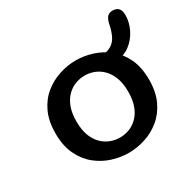

<svg xmlns="http://www.w3.org/2000/svg" viewBox="-139 -744 898 896"><g transform="rotate(-30 309.5 -296.0)"><path d="M310.5 10.5Q265.5 10.5 221 -3.8Q176.5 -18 139.5 -48.2Q102.5 -78.5 80.2 -125.8Q58 -173 58 -239Q58 -305 80.2 -352.2Q102.5 -399.5 139.5 -429.2Q176.5 -459 221 -473.2Q265.5 -487.5 310.5 -487.5Q354.5 -487.5 399 -473.2Q443.5 -459 480.5 -429.2Q517.5 -399.5 539.8 -352.2Q562 -305 562 -239Q562 -173 539.8 -125.8Q517.5 -78.5 480.5 -48.2Q443.5 -18 399 -3.8Q354.5 10.5 310.5 10.5ZM310.5 -72Q336 -72 360.5 -81.2Q385 -90.5 405.2 -110.5Q425.5 -130.5 437.5 -162.2Q449.5 -194 449.5 -239Q449.5 -283.5 437.5 -315Q425.5 -346.5 405.2 -366.8Q385 -387 360.5 -396.2Q336 -405.5 310.5 -405.5Q285 -405.5 260 -396.2Q235 -387 214.8 -366.8Q194.5 -346.5 182.5 -315Q170.5 -283.5 170.5 -239Q170.5 -194 182.5 -162.2Q194.5 -130.5 214.8 -110.5Q235 -90.5 260 -81.2Q285 -72 310.5 -72ZM470.5 -392Q449.5 -392 437.2 -396Q425 -400 421 -402.5Q413 -407 408.5 -413.8Q404 -420.5 404 -431Q404 -439 408.8 -443Q413.5 -447 421 -447Q458.5 -447 480.2 -461.2Q502 -475.5 513.2 -500.2Q524.5 -525 530.5 -556.5Q534.5 -577 544.5 -590Q554.5 -603 574.5 -603Q596 -603 606.5 -591.2Q617 -579.5 617 -553.5Q617 -517 598.8 -479.5Q580.5 -442 547.5 -417Q514.5 -392 470.5 -392Z"/></g></svg>

Font: Sono Monospace Medium
Style: Regular
Weight: 500
Designer: Tyler Finck
Foundry: Tyler Finck
Version: Version 2.112